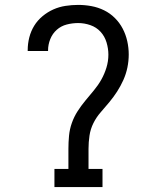

<svg xmlns="http://www.w3.org/2000/svg" viewBox="-20 -763 640 783"><path d="M202 0V-74H259V-156Q259 -183 261.5 -209.5Q264 -236 273 -261.5Q282 -287 296.5 -309.5Q311 -332 328 -352.5Q345 -373 362.5 -394Q380 -415 393 -438Q406 -461 414 -487Q422 -513 422 -540Q422 -565 414.5 -590Q407 -615 390 -633.5Q373 -652 348.5 -660.5Q324 -669 299 -669Q275 -669 252 -663Q229 -657 211.5 -641.5Q194 -626 185 -603.5Q176 -581 176 -558V-555H93V-559Q93 -585 99.5 -610.5Q106 -636 119.5 -658Q133 -680 153.5 -697Q174 -714 197.5 -724.5Q221 -735 247 -739Q273 -743 299 -743Q326 -743 353 -738Q380 -733 404.5 -721Q429 -709 448.5 -689.5Q468 -670 480.5 -646Q493 -622 499 -595Q505 -568 505 -541Q505 -514 499.5 -487.5Q494 -461 483 -436.5Q472 -412 457.5 -389.5Q443 -367 425.5 -346Q408 -325 390.5 -305Q373 -285 361 -261Q349 -237 345 -210Q341 -183 341 -156V-74H398V0Z"/></svg>

Font: Iosevka HT Extended
Style: Regular
Weight: 400
Width: 7
Monospace: yes
Designer: Belleve Invis
Foundry: Belleve Invis
Version: Version 32.3.0; ttfautohint (v1.8.4)